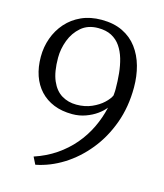

<svg xmlns="http://www.w3.org/2000/svg" viewBox="-118 -840 833 976"><g transform="rotate(15 299.0 -352.5)"><path d="M296 -752Q360.5 -752 407.2 -729.2Q454 -706.5 484 -666.2Q514 -626 528.5 -573.8Q543 -521.5 543 -462Q543 -359.5 511.5 -273Q480 -186.5 425.8 -119.8Q371.5 -53 303 -10.2Q234.5 32.5 160 47L141 9Q204 -12 254.2 -46.2Q304.5 -80.5 342 -124.8Q379.5 -169 404.5 -221Q429.5 -273 442 -329Q427 -309.5 401.8 -291.5Q376.5 -273.5 343.8 -261.8Q311 -250 274 -250Q219.5 -250 177 -267.2Q134.5 -284.5 105 -316.2Q75.5 -348 60.2 -392.2Q45 -436.5 45 -491Q45 -542.5 61.8 -589.2Q78.5 -636 110.8 -672.8Q143 -709.5 189.8 -730.8Q236.5 -752 296 -752ZM282 -302Q327 -302 362.8 -317.8Q398.5 -333.5 421.8 -355.5Q445 -377.5 453 -396Q453.5 -402 454 -407.8Q454.5 -413.5 454.8 -419.2Q455 -425 455 -431Q455 -472 451 -512Q447 -552 436.8 -587.2Q426.5 -622.5 408 -649.5Q389.5 -676.5 360.5 -691.8Q331.5 -707 290 -707Q236 -707 200.8 -676.8Q165.5 -646.5 148.2 -600.8Q131 -555 131 -509Q131 -434 150.8 -388.5Q170.5 -343 204.8 -322.5Q239 -302 282 -302Z"/></g></svg>

Font: Merriweather 7pt Light
Style: Regular
Weight: 300
Designer: Eben Sorkin
Foundry: Eben Sorkin
Version: Version 2.200;gftools[0.9.31]